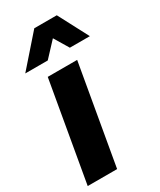

<svg xmlns="http://www.w3.org/2000/svg" viewBox="-189 -801 722 865"><g transform="rotate(-30 172.0 -368.0)"><path d="M152 0H-1L89 -516H242ZM345 -580H241L196 -655L126 -580H9L146 -736H263Z"/></g></svg>

Font: Creato Display ExtraBold
Style: Italic
Weight: 800
Italic angle: -10°
Version: Version 1.000